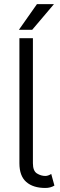

<svg xmlns="http://www.w3.org/2000/svg" viewBox="-20 -909 293 937"><path d="M230 -60.1 245.6 -3.4Q226.6 8.3 201.2 8.3Q141.6 8.3 108.2 -21Q74.7 -50.3 74.7 -112.3V-722.7H140.6V-112.3Q140.6 -74.7 160.4 -62.5Q180.2 -50.3 201.2 -50.3Q214.8 -50.3 230 -60.1ZM137.2 -763.7H72.3L160.2 -888.7H243.2Z"/></svg>

Font: Giphurs Light
Style: Regular
Weight: 300
Version: Version 0.920; ttfautohint (v1.8.4.7-5d5b)